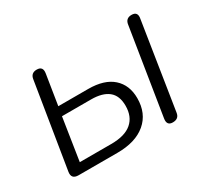

<svg xmlns="http://www.w3.org/2000/svg" viewBox="-104 -663 918 840"><g transform="rotate(-30 354.5 -243.0)"><path d="M82 0Q45 0 51 -36L120 -462Q124 -492 154 -492Q186 -492 180 -457L156 -306H307Q388 -306 430.5 -268Q473 -230 473 -164Q473 -87 421.5 -43.5Q370 0 278 0ZM555 6Q524 6 530 -29L599 -462Q603 -492 633 -492Q665 -492 658 -457L590 -23Q586 6 555 6ZM115 -47H274Q343 -47 377.5 -76.5Q412 -106 412 -161Q412 -212 382 -236Q352 -260 295 -260H148Z"/></g></svg>

Font: Nunito Light
Style: Italic
Weight: 300
Italic angle: -9°
Designer: Vernon Adams
Foundry: Vernon Adams
Version: Version 3.601; ttfautohint (v1.8.2.53-6de2)